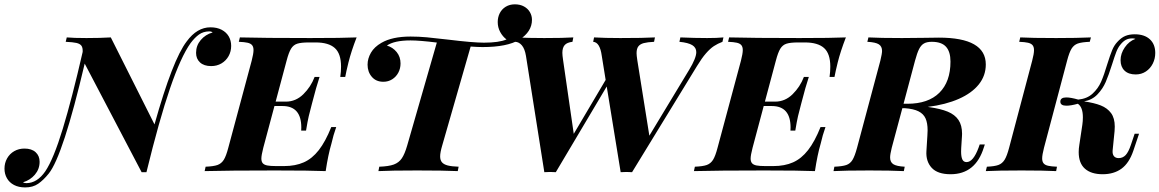

<svg xmlns="http://www.w3.org/2000/svg" viewBox="-99 -778 5272 873"><path d="M952.1 -569.3Q952.1 -543.9 940.4 -522.9Q928.7 -502 908 -489.7Q887.2 -477.5 861.3 -477.5Q828.6 -477.5 810.5 -494.1Q792.5 -510.7 792.5 -537.6Q792.5 -570.8 813.7 -595.9Q835 -621.1 867.7 -630.4Q862.8 -635.3 851.6 -635.3Q825.2 -634.8 805.9 -621.1Q786.6 -607.4 767.6 -582Q723.1 -519.5 674.1 -376.2Q625 -232.9 566.9 4.9H544.9L286.1 -488.8Q187.5 -69.3 122.6 11.2Q98.6 41 74.5 57.6Q50.3 74.2 15.6 74.2Q-14.2 74.2 -35.4 63Q-56.6 51.8 -67.6 32.2Q-78.6 12.7 -78.6 -11.2Q-78.6 -36.6 -66.9 -57.6Q-55.2 -78.6 -34.4 -90.6Q-13.7 -102.5 12.2 -102.5Q44.9 -102.5 63 -85.9Q81.1 -69.3 81.1 -42.5Q81.1 -9.3 59.8 15.9Q38.6 41 5.9 50.8Q10.3 54.7 21.5 54.7Q70.3 54.2 106.9 1Q144.5 -54.7 186.5 -192.6Q228.5 -330.6 276.9 -542Q277.8 -561 271.2 -570.1Q264.6 -579.1 248.5 -582.8Q232.4 -586.4 199.7 -587.9L204.6 -607.9Q236.3 -605 293.9 -605Q356.4 -605 404.8 -607.9L603.5 -212.4Q686.5 -507.8 750 -589.8Q796.9 -653.8 857.9 -653.8Q887.7 -653.8 908.9 -642.6Q930.2 -631.3 941.2 -612.3Q952.1 -593.3 952.1 -569.3Z M1522.5 -607.9Q1498 -544.9 1485.4 -494.1Q1475.1 -452.1 1470.7 -428.2H1448.2Q1451.7 -452.1 1451.7 -475.1Q1451.7 -534.2 1423.3 -559.6Q1395 -585 1336.4 -585H1305.7Q1270 -585 1252.4 -579.3Q1234.9 -573.7 1224.4 -556.6Q1213.9 -539.6 1204.1 -502L1154.3 -315.9H1200.7Q1246.1 -315.9 1280.3 -349.6Q1314.5 -383.3 1331.5 -428.2H1354Q1337.9 -378.9 1322.8 -319.3L1319.3 -306.2Q1310.1 -271.5 1304.9 -250Q1299.8 -228.5 1292.5 -184.1H1270.5Q1271 -188.5 1271 -198.2Q1271 -295.9 1185.5 -295.9H1148.9L1098.1 -106Q1089.4 -71.8 1089.4 -57.1Q1089.4 -43 1095.9 -35.6Q1102.5 -28.3 1116.5 -25.6Q1130.4 -22.9 1155.8 -22.9H1192.9Q1244.1 -22.9 1282.2 -39.8Q1320.3 -56.6 1350.6 -95.5Q1380.9 -134.3 1407.2 -200.2H1429.7Q1416.5 -163.1 1407.7 -124Q1393.1 -74.7 1381.8 0Q1313 -2.9 1152.3 -2.9Q939 -2.9 831.5 0L835.9 -20Q872.1 -21.5 889.9 -27.8Q907.7 -34.2 918.5 -51.3Q929.2 -68.4 939 -106L1045.4 -502Q1053.7 -534.2 1053.7 -550.3Q1053.7 -564.9 1047.1 -572.8Q1040.5 -580.6 1026.6 -583.7Q1012.7 -586.9 986.8 -587.9L991.7 -607.9Q1098.1 -605 1311.5 -605Q1458.5 -605 1522.5 -607.9Z M2319.8 -688Q2319.8 -633.8 2262.2 -597.2Q2206.5 -564 2095.2 -564Q2072.8 -564 2041 -566.4L1911.6 -116.2Q1902.3 -84.5 1902.3 -66.9Q1902.3 -49.8 1910.6 -40Q1918.9 -30.3 1937 -25.6Q1955.1 -21 1986.3 -20L1982.4 0Q1919.4 -2.9 1797.4 -2.9Q1677.7 -2.9 1621.6 0L1625.5 -20Q1668.5 -21.5 1691.7 -30Q1714.8 -38.6 1728 -58.1Q1741.2 -77.6 1752.4 -116.2L1887.2 -584.5Q1809.1 -594.2 1767.6 -594.2Q1693.8 -594.2 1660.2 -570.8Q1687 -563 1704.6 -541.3Q1722.2 -519.5 1722.2 -489.7Q1722.2 -466.8 1712.2 -447.8Q1702.1 -428.7 1684.3 -417.5Q1666.5 -406.2 1644 -406.2Q1610.8 -406.2 1591.6 -428.7Q1572.3 -451.2 1572.3 -483.9Q1572.3 -511.7 1587.6 -538.3Q1603 -564.9 1635.7 -583.5Q1684.6 -611.8 1767.6 -611.8Q1804.7 -611.8 1841.6 -608.4Q1878.4 -605 1939.9 -597.7Q2051.3 -584 2101.6 -584Q2169.4 -584 2204.1 -598.6Q2186.5 -611.8 2175.3 -632.6Q2164.1 -653.3 2164.1 -677.7Q2164.1 -699.7 2173.3 -718Q2182.6 -736.3 2200.4 -747.3Q2218.3 -758.3 2242.2 -758.3Q2266.1 -758.3 2283.7 -748.5Q2301.3 -738.8 2310.5 -722.7Q2319.8 -706.5 2319.8 -688Z M3190.4 -607.9 3186 -587.9Q3164.1 -579.6 3147 -568.4Q3129.9 -557.1 3111.1 -535.6Q3092.3 -514.2 3069.8 -477.1L2774.9 4.9Q2758.3 3.9 2749.5 3.9Q2740.7 3.9 2723.1 4.9L2659.7 -384.8L2428.2 4.9Q2411.6 3.9 2402.3 3.9Q2393.6 3.9 2376 4.9L2292.5 -523.9Q2287.1 -556.2 2273.9 -571.8Q2260.7 -587.4 2243.2 -587.9L2247.1 -607.9Q2303.2 -605 2375.5 -605Q2464.4 -605 2507.8 -607.9L2503.9 -587.9Q2479 -585 2468.5 -573Q2458 -561 2458 -537.6Q2458 -526.4 2461.4 -503.9L2509.8 -169.4L2654.8 -414.6L2637.2 -523.9Q2628.9 -585.9 2598.1 -587.9L2602.1 -607.9Q2651.9 -605 2721.2 -605Q2828.6 -605 2878.9 -607.9L2875 -587.9Q2844.7 -586.4 2828.1 -582Q2811.5 -577.6 2803.5 -567.1Q2795.4 -556.6 2795.4 -536.1Q2795.4 -526.4 2798.8 -503.9L2853.5 -161.1L3034.7 -460.9Q3066.9 -514.2 3066.9 -541Q3066.9 -561.5 3048.6 -572.8Q3030.3 -584 2990.2 -587.9L2994.6 -607.9Q3060.1 -605 3116.2 -605Q3161.6 -605 3190.4 -607.9Z M3747.1 -607.9Q3722.7 -544.9 3710 -494.1Q3699.7 -452.1 3695.3 -428.2H3672.9Q3676.3 -452.1 3676.3 -475.1Q3676.3 -534.2 3647.9 -559.6Q3619.6 -585 3561 -585H3530.3Q3494.6 -585 3477.1 -579.3Q3459.5 -573.7 3449 -556.6Q3438.5 -539.6 3428.7 -502L3378.9 -315.9H3425.3Q3470.7 -315.9 3504.9 -349.6Q3539.1 -383.3 3556.2 -428.2H3578.6Q3562.5 -378.9 3547.4 -319.3L3543.9 -306.2Q3534.7 -271.5 3529.5 -250Q3524.4 -228.5 3517.1 -184.1H3495.1Q3495.6 -188.5 3495.6 -198.2Q3495.6 -295.9 3410.2 -295.9H3373.5L3322.8 -106Q3314 -71.8 3314 -57.1Q3314 -43 3320.6 -35.6Q3327.1 -28.3 3341.1 -25.6Q3355 -22.9 3380.4 -22.9H3417.5Q3468.8 -22.9 3506.8 -39.8Q3544.9 -56.6 3575.2 -95.5Q3605.5 -134.3 3631.8 -200.2H3654.3Q3641.1 -163.1 3632.3 -124Q3617.7 -74.7 3606.4 0Q3537.6 -2.9 3377 -2.9Q3163.6 -2.9 3056.2 0L3060.5 -20Q3096.7 -21.5 3114.5 -27.8Q3132.3 -34.2 3143.1 -51.3Q3153.8 -68.4 3163.6 -106L3270 -502Q3278.3 -534.2 3278.3 -550.3Q3278.3 -564.9 3271.7 -572.8Q3265.1 -580.6 3251.2 -583.7Q3237.3 -586.9 3211.4 -587.9L3216.3 -607.9Q3322.8 -605 3536.1 -605Q3683.1 -605 3747.1 -607.9Z M4378.9 -121.1 4374.5 -107.9Q4336.9 14.2 4223.1 14.2Q4164.1 14.2 4137.2 -15.1Q4110.4 -44.4 4113.3 -90.8L4117.7 -161.6Q4118.7 -178.2 4118.7 -185.5Q4118.7 -218.8 4109.4 -239.5Q4100.1 -260.3 4077.6 -271.7Q4055.2 -283.2 4014.6 -286.1H4003.9L3955.6 -106Q3948.2 -75.7 3948.2 -62Q3948.2 -41 3962.6 -31.5Q3977.1 -22 4014.6 -20L4010.7 0Q3950.7 -2.9 3854.5 -2.9Q3743.7 -2.9 3690.9 0L3694.8 -20Q3731 -21.5 3748.8 -27.6Q3766.6 -33.7 3777.1 -50.8Q3787.6 -67.9 3797.9 -106L3903.8 -502Q3911.6 -534.2 3911.6 -546.4Q3911.6 -566.9 3897 -576.4Q3882.3 -585.9 3844.7 -587.9L3849.6 -607.9Q3900.9 -605 4002 -605Q4041.5 -605 4104 -606Q4153.8 -606.9 4169.9 -606.9Q4383.3 -606.9 4383.3 -484.9Q4383.3 -434.1 4351.6 -394.3Q4319.8 -354.5 4260.5 -328.4Q4201.2 -302.2 4119.6 -292L4125 -291Q4177.7 -283.7 4210.2 -270.3Q4242.7 -256.8 4259 -232.7Q4275.4 -208.5 4275.4 -169.4L4274.9 -158.2L4271.5 -105Q4271 -99.6 4271 -88.9Q4271 -65.4 4276.6 -53.2Q4282.2 -41 4295.9 -41Q4326.2 -41 4350.6 -106.9L4355.5 -121.1ZM4061.5 -502 4009.3 -306.2H4026.9Q4121.6 -306.2 4172.1 -356.2Q4222.7 -406.2 4222.7 -498Q4222.7 -543 4202.4 -565.4Q4182.1 -587.9 4137.7 -587.9Q4115.2 -587.9 4102.1 -580.3Q4088.9 -572.8 4079.8 -554.7Q4070.8 -536.6 4061.5 -502Z M5153.8 -537.1Q5153.8 -511.2 5142.6 -488.8Q5131.3 -466.3 5111.1 -452.9Q5090.8 -439.5 5064.9 -439.5Q5032.2 -439.5 5014.2 -456.8Q4996.1 -474.1 4996.1 -504.4Q4996.1 -534.7 5015.4 -562.7Q5034.7 -590.8 5063.5 -601.1Q5058.6 -603.5 5050.3 -603.5Q5032.2 -603.5 5019.8 -596.7Q5007.3 -589.8 4995.6 -575.2Q4984.4 -562 4976.6 -541.7Q4968.8 -521.5 4957.5 -485.4Q4941.9 -436 4928.5 -405Q4915 -374 4891.1 -348.9Q4867.2 -323.7 4830.1 -316.9Q4876 -310.5 4906 -298.6Q4936 -286.6 4952.9 -263.7Q4969.7 -240.7 4969.7 -202.6Q4969.7 -189 4968.8 -181.6L4960 -94.2Q4958.5 -77.1 4965.8 -68.1Q4973.1 -59.1 4987.3 -59.1Q5006.3 -59.1 5019.3 -73Q5032.2 -86.9 5043 -119.1L5060.1 -169.9H5080.1L5054.2 -92.8Q5035.2 -36.6 5000.5 -11.2Q4965.8 14.2 4914.6 14.2Q4862.3 14.2 4834 -11Q4805.7 -36.1 4805.7 -86.4Q4805.7 -102.1 4808.6 -119.6L4822.3 -210.9Q4824.7 -227.1 4824.7 -244.6Q4824.7 -291 4801.8 -306.2Q4770 -297.4 4750 -297.4Q4722.2 -297.4 4722.2 -315.9Q4722.2 -335 4749.5 -335Q4769.5 -335 4803.7 -325.2Q4843.8 -329.1 4868.9 -352.3Q4894 -375.5 4907.5 -406Q4920.9 -436.5 4935.5 -485.8Q4948.7 -527.8 4957.8 -549.8Q4966.8 -571.8 4981 -586.9Q4999 -606.9 5017.6 -614.5Q5036.1 -622.1 5060.5 -622.1Q5104.5 -622.1 5129.2 -599.4Q5153.8 -576.7 5153.8 -537.1ZM4639.6 -57.6Q4639.6 -43 4646.2 -35.2Q4652.8 -27.3 4667 -24.2Q4681.2 -21 4707 -20L4703.1 0Q4647.5 -2.9 4545.9 -2.9Q4437.5 -2.9 4383.3 0L4388.2 -20Q4422.9 -21.5 4440.4 -27.8Q4458 -34.2 4468.8 -51.5Q4479.5 -68.8 4489.3 -106L4594.2 -502Q4602.5 -533.7 4602.5 -549.8Q4602.5 -564.9 4595.7 -572.8Q4588.9 -580.6 4575 -583.7Q4561 -586.9 4535.2 -587.9L4540 -607.9Q4591.3 -605 4703.1 -605Q4799.8 -605 4861.3 -607.9L4856 -587.9Q4819.3 -586.4 4801.5 -580.1Q4783.7 -573.7 4773.2 -556.6Q4762.7 -539.6 4752.9 -502L4647.9 -106Q4639.6 -73.7 4639.6 -57.6Z"/></svg>

Font: TypoPRO Playfair Display SC
Style: Bold Italic
Weight: 700
Italic angle: -14.9847°
Designer: Claus Eggers Sørensen
Foundry: Claus Eggers Sørensen
Version: Version 1.004;PS 001.004;hotconv 1.0.70;makeotf.lib2.5.58329